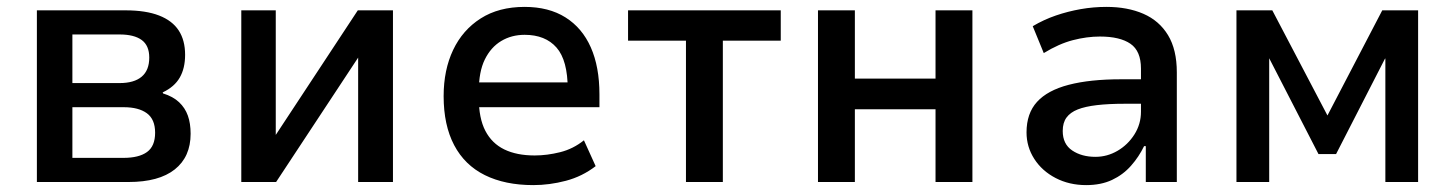

<svg xmlns="http://www.w3.org/2000/svg" viewBox="-20 -528 4220 557"><path d="M87 0V-498H344Q403 -498 441.5 -483Q480 -468 498.5 -439.5Q517 -411 517 -369Q517 -330 501.5 -303Q486 -276 452 -260L453 -257Q482 -248 499.5 -231.5Q517 -215 525 -192.5Q533 -170 533 -140Q533 -73 487 -36.5Q441 0 353 0ZM190 -70H338Q383 -70 406.5 -87Q430 -104 430 -143Q430 -182 406 -199.5Q382 -217 339 -217H190ZM190 -287H327Q369 -287 391 -305.5Q413 -324 413 -361Q413 -396 391 -412Q369 -428 327 -428H190Z M680 0V-498H780V-129H775L1018 -498H1120V0H1019V-370H1025L781 0Z M1527 9Q1445 9 1386.5 -20Q1328 -49 1297.5 -107Q1267 -165 1267 -249Q1267 -325 1294.5 -383Q1322 -441 1374.5 -474.5Q1427 -508 1502 -508Q1572 -508 1620.5 -477.5Q1669 -447 1694 -390.5Q1719 -334 1719 -254V-217H1350V-289H1644L1627 -269Q1627 -353 1594.5 -390Q1562 -427 1502 -427Q1464 -427 1434 -409Q1404 -391 1386.5 -355.5Q1369 -320 1369 -263V-244Q1369 -185 1388 -148.5Q1407 -112 1443 -94.5Q1479 -77 1531 -77Q1567 -77 1605 -86.5Q1643 -96 1674 -121L1708 -46Q1669 -16 1621.5 -3.5Q1574 9 1527 9Z M1970 0V-410H1802V-498H2245V-410H2077V0Z M2353 0V-498H2460V-300H2694V-498H2801V0H2694V-211H2460V0Z M3131 9Q3082 9 3042.5 -11.5Q3003 -32 2980.5 -67Q2958 -102 2958 -144Q2958 -199 2988.5 -232.5Q3019 -266 3080.5 -282Q3142 -298 3232 -298H3305V-227H3243Q3196 -227 3162 -223Q3128 -219 3106.5 -210.5Q3085 -202 3074 -187Q3063 -172 3063 -148Q3063 -110 3090.5 -91.5Q3118 -73 3158 -73Q3192 -73 3222 -90.5Q3252 -108 3271 -138Q3290 -168 3290 -204V-329Q3290 -380 3259.5 -401Q3229 -422 3171 -422Q3133 -422 3092.5 -411.5Q3052 -401 3008 -374L2976 -452Q3008 -471 3043 -483Q3078 -495 3115 -501.5Q3152 -508 3190 -508Q3251 -508 3297 -488Q3343 -468 3368.5 -426Q3394 -384 3394 -318V0H3304V-104H3299Q3284 -73 3261 -47Q3238 -21 3206 -6Q3174 9 3131 9Z M3567 0V-498H3671L3831 -193L3990 -498H4094V0H3999V-358H3998L3856 -81H3805L3662 -359V0Z"/></svg>

Font: Nunito Sans 7pt SemiCondensed SemiBold
Style: Regular
Weight: 600
Width: 4
Designer: Vernon Adams
Foundry: Vernon Adams
Version: Version 3.101;gftools[0.9.27]